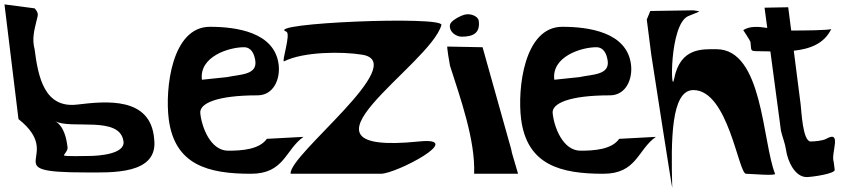

<svg xmlns="http://www.w3.org/2000/svg" viewBox="-75 -791 3925 874"><path d="M175.3 -240C245.7 -199.5 471.8 -267.1 487.2 -147C494.5 -89.8 375.9 -81 327.6 -81C310.6 -81 217 -77.9 216.3 -84C215.7 -88.4 234.5 -105.4 232.6 -120C227.2 -162.8 216.2 -216.4 175.3 -240ZM-54.6 -771 9.1 -249C227.4 -75.7 -102.7 -6 316.2 -6C430.7 -6 647.7 5.8 626.7 -159C611.1 -352 406.9 -330.6 276.7 -315C126.6 -297 98.6 -441.1 82.5 -567C70.1 -613.3 80.8 -652.8 90.4 -693C97.5 -723.1 103.5 -729 82.7 -753Z M844.2 -428C830.8 -533.2 966.8 -576 1035.3 -576C1069.4 -576 1082.4 -545.3 1087 -516C1097.6 -449 1018.1 -453 958.7 -440ZM1097.3 -357C1170.9 -357 1201.8 -431.9 1193.3 -498C1174.4 -645.3 999.5 -669 880.4 -669C706.1 -669 675.7 -385.7 693.1 -249C720.1 -38.7 874.6 0 1067 0C1220 0 1223 -109.2 1306.5 -168L1139.7 -159C1105.6 -110.7 1027.2 -105 963.6 -105C882.6 -105 842.8 -213.9 836.7 -276C832.2 -321.5 915.8 -357 1097.3 -357Z M1228.2 -647C1251.1 -638.5 1204.4 -505 1218.5 -512C1307.6 -556.2 1481.7 -557 1573.7 -542C1796.8 -505.6 1237.1 -85.1 1248 0H1659C1728.8 0 2050.8 -169.3 1832.2 -147C1186.6 -81 1881.2 -491 1934.4 -677C1946.7 -719.9 1123.2 -686 1228.2 -647Z M2043.6 -725C2038 -723.8 2017.4 -719 1989.9 -699C1977 -689.6 1971.2 -681.1 1973.1 -666C1976.3 -641.4 2004.5 -624 2026.5 -624C2078.6 -624 2111.4 -640.1 2104.3 -696C2101.4 -718.4 2066 -730 2043.6 -725ZM2083.3 0H2283.3L2255.1 -96C2253.1 -111.4 2246.8 -128.9 2242.9 -144L2121.7 -576L1962.3 -579C1955.9 -590 1972.5 -494.9 1973.4 -492C2021.9 -340.4 2089.2 -152.2 2083.3 0Z M2448.2 -428C2434.8 -533.2 2570.8 -576 2639.3 -576C2673.4 -576 2686.4 -545.3 2691 -516C2701.6 -449 2622.1 -453 2562.7 -440ZM2701.3 -357C2774.9 -357 2805.8 -431.9 2797.3 -498C2778.4 -645.3 2603.5 -669 2484.4 -669C2310.1 -669 2279.7 -385.7 2297.1 -249C2324.1 -38.7 2478.6 0 2671 0C2824 0 2827 -109.2 2910.5 -168L2743.7 -159C2709.6 -110.7 2631.2 -105 2567.6 -105C2486.6 -105 2446.8 -213.9 2440.7 -276C2436.2 -321.5 2519.8 -357 2701.3 -357Z M3186.5 -567C3124.1 -567 3021.3 -576 2993.7 -432C2977.8 -348.9 2971.4 -675.8 3056.3 -717C3061.4 -719.5 3107.6 -738 3107.6 -738C3107.2 -741.1 3079.8 -744 3079.8 -744L2885.2 -741L2869.2 -702C2876 -649 2882.8 -596 2889.5 -543C2891.5 -527.4 2985.4 76 2985.1 63C2979 -156 2979.7 -381 3081.3 -381C3240.2 -381 3286.3 0 3321 0C3340.8 0 3457.2 10.7 3453 0C3394.9 -147.3 3397.6 -567 3186.5 -567Z M3405.3 -756 3417.6 -663.8C3377.8 -670.1 3339.1 -673.2 3308.3 -654C3308.3 -654 3340.6 -605.1 3341.2 -600C3346.2 -561.4 3337.8 -558.3 3372.6 -558C3391.7 -557.8 3411.6 -557.3 3431.8 -557L3480.1 -195C3487.4 -164.5 3499.1 -137.8 3503.2 -108C3510.1 -58.4 3543.1 15 3596.9 15C3620.9 15 3727 -0.2 3724.7 -18L3720.1 -54C3705.8 -92.4 3760.3 -200.8 3685.7 -159C3670.4 -150.5 3634.8 -147 3615.2 -147C3578.8 -147 3573.2 -287.6 3569.7 -315L3538.3 -560.2C3611.3 -567.9 3676.8 -591.7 3709.2 -659.3C3702 -652.7 3575.4 -652 3526.6 -652L3513 -758ZM3709.2 -659.3C3709.4 -659.5 3709.5 -659.8 3709.6 -660C3709.6 -659.8 3709.5 -659.5 3709.2 -659.3Z"/></svg>

Font: Rocketfuel
Style: Regular
Weight: 400
Designer: Mew Too
Foundry: Cannot Into Space Fonts.
Version: Version 0.27